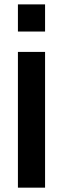

<svg xmlns="http://www.w3.org/2000/svg" viewBox="-20 -864 290 884"><path d="M62.5 -625H187.5V0H62.5ZM62.5 -843.8H187.5V-718.8H62.5Z"/></svg>

Font: OswaldRegular
Style: Regular
Weight: 400
Designer: vernon adams
Foundry: vernon adams
Version: Version 1.000